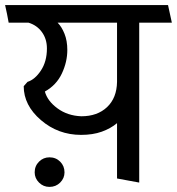

<svg xmlns="http://www.w3.org/2000/svg" viewBox="-31 -700 694 753"><path d="M77 -379Q106 -388 129.5 -423.5Q153 -459 153 -510Q153 -547 133.5 -574Q114 -601 81 -611H3Q0 -628 -3.5 -645.5Q-7 -663 -11 -680H628L643 -611H515V16L428 0V-217Q403 -196 368 -183.5Q333 -171 287 -171Q197 -171 129.5 -229Q62 -287 62 -362ZM428 -611H195Q211 -595 222 -567.5Q233 -540 233 -504Q233 -457 211.5 -411.5Q190 -366 145 -341Q155 -304 194.5 -275Q234 -246 288 -244Q351 -244 389 -280Q427 -316 428 -379ZM163 33Q139 33 122 16Q105 -1 105 -24Q105 -49 122 -66Q139 -83 163 -83Q188 -83 205 -66Q222 -49 222 -24Q222 -1 205 16Q188 33 163 33Z"/></svg>

Font: Palanquin
Style: Regular
Weight: 400
Designer: Pria Ravichandran
Version: Version 1.0.4